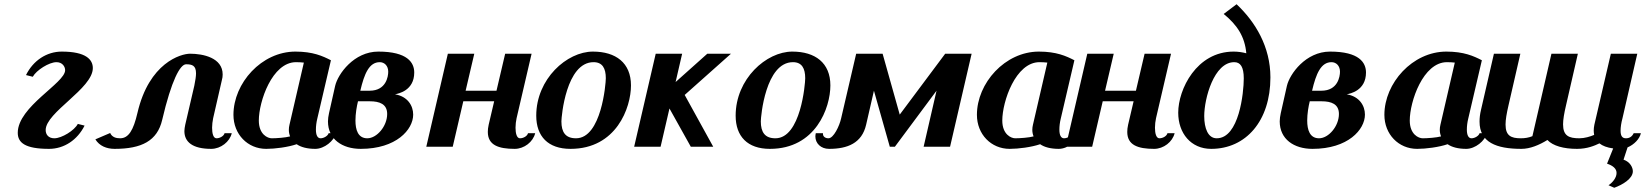

<svg xmlns="http://www.w3.org/2000/svg" viewBox="-20 -694 7780 908"><path d="M288 -362C288 -301 64 -190 64 -66C64 -19 99 10 212 10C283 10 346 -32 380 -100L348 -108C332 -77 272 -40 237 -40C209 -40 196 -58 196 -79C196 -163 419 -275 419 -372C419 -412 387 -450 272 -450C201 -450 137 -408 103 -339L135 -331C152 -362 212 -400 247 -400C275 -400 288 -379 288 -362Z M988 -135 1029 -314C1032 -324 1033 -333 1033 -342C1033 -421 940 -440 879 -440C835 -440 685 -397 630 -160C611 -78 588 -40 548 -40C529 -40 510 -45 501 -65L431 -35C450 -4 484 10 522 10C650 10 724 -28 747 -127C791 -315 832 -390 860 -390C889 -390 907 -384 907 -347C907 -333 904 -314 899 -289L856 -104C854 -93 852 -84 852 -74C852 -23 890 10 979 10C1024 10 1067 -24 1076 -64H1042C1039 -51 1020 -40 1004 -40C989 -40 983 -62 983 -90C983 -104 985 -120 988 -135Z M1545 -409C1506 -429 1460 -450 1377 -450C1217 -450 1084 -301 1084 -151C1084 -59 1151 10 1239 10C1281 10 1342 2 1383 -12C1403 2 1433 10 1471 10C1514 10 1560 -28 1569 -64H1534C1531 -52 1512 -40 1496 -40C1481 -40 1474 -56 1474 -81C1474 -97 1476 -115 1481 -135ZM1417 -398 1349 -104C1347 -96 1346 -88 1346 -80C1346 -69 1348 -59 1352 -49C1330 -43 1288 -40 1265 -40C1246 -40 1204 -58 1204 -124C1204 -214 1267 -400 1380 -400C1394 -400 1406 -399 1417 -398Z M1934 -152C1934 -194 1908 -238 1848 -248C1863 -251 1939 -265 1939 -351C1939 -398 1907 -450 1769 -450C1654 -450 1578 -344 1565 -288L1536 -159C1533 -145 1531 -132 1531 -120C1531 -36 1598 10 1686 10C1854 10 1934 -81 1934 -152ZM1717 -40C1673 -40 1661 -80 1661 -124C1661 -156 1667 -191 1673 -215H1729C1775 -215 1811 -202 1811 -155C1811 -97 1762 -40 1717 -40ZM1684 -265C1703 -346 1726 -400 1776 -400C1798 -400 1816 -383 1816 -355C1816 -332 1806 -265 1728 -265Z M2423 -135 2494 -440H2369L2328 -265H2182L2223 -440H2098L1996 0H2121L2171 -215H2317L2291 -104C2288 -91 2287 -80 2287 -70C2287 -8 2337 10 2414 10C2459 10 2501 -23 2511 -64H2477C2474 -51 2456 -40 2439 -40C2424 -40 2418 -63 2418 -90C2418 -105 2420 -121 2423 -135Z M2845 -324C2845 -298 2824 -40 2704 -40C2654 -40 2635 -69 2635 -120C2635 -142 2657 -400 2787 -400C2829 -400 2845 -371 2845 -324ZM2964 -290C2964 -397 2892 -450 2784 -450C2661 -450 2516 -321 2516 -147C2516 -49 2572 10 2678 10C2895 10 2964 -185 2964 -290Z M3175 -306 3206 -440H3081L2979 0H3104L3146 -181L3247 0H3353L3218 -245L3437 -440H3325Z M3788 -324C3788 -298 3767 -40 3647 -40C3597 -40 3578 -69 3578 -120C3578 -142 3600 -400 3730 -400C3772 -400 3788 -371 3788 -324ZM3907 -290C3907 -397 3835 -450 3727 -450C3604 -450 3459 -321 3459 -147C3459 -49 3515 10 3621 10C3838 10 3907 -185 3907 -290Z M4076 -104 4113 -265 4188 0H4212L4409 -265L4348 0H4473L4575 -440H4450L4235 -152L4154 -440H4029L3958 -135C3950 -98 3922 -40 3898 -40C3882 -40 3872 -49 3872 -60V-64H3838C3837 -59 3836 -54 3836 -49C3836 -16 3862 10 3901 10C3988 10 4056 -17 4076 -104Z M5061 -409C5022 -429 4976 -450 4893 -450C4733 -450 4600 -301 4600 -151C4600 -59 4667 10 4755 10C4797 10 4858 2 4899 -12C4919 2 4949 10 4987 10C5030 10 5076 -28 5085 -64H5050C5047 -52 5028 -40 5012 -40C4997 -40 4990 -56 4990 -81C4990 -97 4992 -115 4997 -135ZM4933 -398 4865 -104C4863 -96 4862 -88 4862 -80C4862 -69 4864 -59 4868 -49C4846 -43 4804 -40 4781 -40C4762 -40 4720 -58 4720 -124C4720 -214 4783 -400 4896 -400C4910 -400 4922 -399 4933 -398Z M5447 -135 5518 -440H5393L5352 -265H5206L5247 -440H5122L5020 0H5145L5195 -215H5341L5315 -104C5312 -91 5311 -80 5311 -70C5311 -8 5361 10 5438 10C5483 10 5525 -23 5535 -64H5501C5498 -51 5480 -40 5463 -40C5448 -40 5442 -63 5442 -90C5442 -105 5444 -121 5447 -135Z M5988 -328C5988 -473 5917 -590 5828 -674L5767 -628C5832 -575 5867 -520 5874 -442C5855 -447 5835 -450 5814 -450C5639 -450 5552 -272 5552 -161C5552 -64 5612 10 5708 10C5872 10 5988 -122 5988 -328ZM5817 -400C5846 -400 5862 -378 5862 -323C5862 -256 5840 -40 5734 -40C5693 -40 5675 -87 5675 -145C5675 -228 5721 -400 5817 -400Z M6435 -152C6435 -194 6409 -238 6349 -248C6364 -251 6440 -265 6440 -351C6440 -398 6408 -450 6270 -450C6155 -450 6079 -344 6066 -288L6037 -159C6034 -145 6032 -132 6032 -120C6032 -36 6099 10 6187 10C6355 10 6435 -81 6435 -152ZM6218 -40C6174 -40 6162 -80 6162 -124C6162 -156 6168 -191 6174 -215H6230C6276 -215 6312 -202 6312 -155C6312 -97 6263 -40 6218 -40ZM6185 -265C6204 -346 6227 -400 6277 -400C6299 -400 6317 -383 6317 -355C6317 -332 6307 -265 6229 -265Z M6988 -409C6949 -429 6903 -450 6820 -450C6660 -450 6527 -301 6527 -151C6527 -59 6594 10 6682 10C6724 10 6785 2 6826 -12C6846 2 6876 10 6914 10C6957 10 7003 -28 7012 -64H6977C6974 -52 6955 -40 6939 -40C6924 -40 6917 -56 6917 -81C6917 -97 6919 -115 6924 -135ZM6860 -398 6792 -104C6790 -96 6789 -88 6789 -80C6789 -69 6791 -59 6795 -49C6773 -43 6731 -40 6708 -40C6689 -40 6647 -58 6647 -124C6647 -214 6710 -400 6823 -400C6837 -400 6849 -399 6860 -398Z M7598 -440 7520 -104C7518 -94 7517 -85 7517 -76C7517 -69 7518 -63 7519 -56C7500 -48 7474 -40 7449 -40C7399 -40 7372 -52 7372 -106C7372 -128 7377 -158 7386 -196L7442 -440H7317L7227 -50C7210 -43 7192 -40 7172 -40C7126 -40 7100 -52 7100 -105C7100 -128 7105 -157 7114 -196L7170 -440H7045L6984 -175C6979 -154 6977 -136 6977 -119C6977 -21 7056 10 7175 10C7216 10 7259 -8 7298 -32C7324 -4 7375 10 7438 10C7486 10 7521 -5 7544 -16C7559 -4 7580 4 7609 8L7580 80C7607 89 7625 103 7625 124C7625 148 7604 171 7587 182L7614 194C7653 180 7702 151 7702 116C7702 99 7690 72 7658 61L7677 3C7708 -10 7734 -37 7740 -64H7706C7698 -47 7685 -40 7669 -40C7650 -40 7644 -54 7644 -76C7644 -92 7647 -113 7653 -135L7723 -440Z"/></svg>

Font: Pfennig
Style: BoldItalic
Weight: 700
Italic angle: -13°
Version: Version 20100423